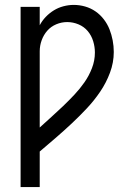

<svg xmlns="http://www.w3.org/2000/svg" viewBox="-20 -548 540 783"><path d="M64 215V-520H142V-445Q152 -464 167 -479.5Q182 -495 200 -506Q218 -517 239 -522.5Q260 -528 281 -528Q304 -528 327 -521.5Q350 -515 369.5 -501.5Q389 -488 403.5 -469Q418 -450 426.5 -428.5Q435 -407 439.5 -383.5Q444 -360 444 -336Q444 -293 428.5 -251.5Q413 -210 388.5 -174Q364 -138 334.5 -106.5Q305 -75 273 -45Q241 -15 208 13.5Q175 42 142 70V215ZM142 -28Q166 -50 190 -71.5Q214 -93 237.5 -115.5Q261 -138 283.5 -162Q306 -186 324.5 -212.5Q343 -239 355 -270Q367 -301 367 -334Q367 -357 360 -380Q353 -403 338 -421Q323 -439 300.5 -448.5Q278 -458 254 -458Q231 -458 209.5 -449Q188 -440 173 -423Q158 -406 150 -384Q142 -362 142 -339Z"/></svg>

Font: Iosevka Fuck
Style: Regular
Weight: 400
Monospace: yes
Designer: Belleve Invis
Foundry: Belleve Invis
Version: Version 28.0.7; ttfautohint (v1.8.3)